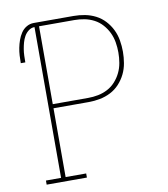

<svg xmlns="http://www.w3.org/2000/svg" viewBox="-82 -805 765 874"><g transform="rotate(-10 300.0 -367.5)"><path d="M63 0V-19H133V-716Q118 -716 105.5 -706.5Q93 -697 85.5 -683.5Q78 -670 74 -655.5Q70 -641 67.5 -626Q65 -611 64.5 -595.5Q64 -580 64 -565H43Q43 -583 44 -600.5Q45 -618 48.5 -635.5Q52 -653 58 -670Q64 -687 74 -702Q84 -717 99.5 -726Q115 -735 133 -735H317Q343 -735 369 -730Q395 -725 418.5 -713Q442 -701 460 -681.5Q478 -662 489.5 -638.5Q501 -615 505.5 -588.5Q510 -562 510 -536Q510 -510 505.5 -483.5Q501 -457 489.5 -433.5Q478 -410 460 -390.5Q442 -371 418.5 -359Q395 -347 369 -342Q343 -337 317 -337H154V-19H249V0ZM317 -356Q341 -356 364 -360.5Q387 -365 408 -376Q429 -387 445 -405Q461 -423 471 -444Q481 -465 485 -488.5Q489 -512 489 -536Q489 -560 485 -583.5Q481 -607 471 -628Q461 -649 445 -667Q429 -685 408 -696Q387 -707 364 -711.5Q341 -716 317 -716H154V-356Z"/></g></svg>

Font: Iosevka Slab Thin Extended
Style: Regular
Weight: 100
Width: 7
Monospace: yes
Designer: Belleve Invis
Foundry: Belleve Invis
Version: Version 11.1.1; ttfautohint (v1.8.3)